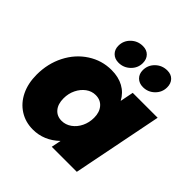

<svg xmlns="http://www.w3.org/2000/svg" viewBox="-204 -931 1095 1095"><g transform="rotate(45 344.0 -383.5)"><path d="M400 -705Q400 -665 370.5 -636.5Q341 -608 300 -608Q269 -608 250 -627Q231 -646 231 -676Q231 -717 260.5 -745.5Q290 -774 332 -774Q363 -774 381.5 -755Q400 -736 400 -705ZM596 -705Q596 -665 567 -636.5Q538 -608 497 -608Q466 -608 447 -627Q428 -646 428 -676Q428 -717 457.5 -745.5Q487 -774 529 -774Q560 -774 578 -755Q596 -736 596 -705ZM18 -230Q18 -319 55.5 -392.5Q93 -466 158.5 -508.5Q224 -551 302 -551Q358 -551 399 -528.5Q440 -506 463 -463L479 -544H680L572 0H370L382 -59Q313 7 224 7Q164 7 117 -23Q70 -53 44 -106.5Q18 -160 18 -230ZM424 -288Q424 -332 401 -359Q378 -386 339 -386Q307 -386 280.5 -366.5Q254 -347 238 -314.5Q222 -282 222 -243Q222 -197 244.5 -170.5Q267 -144 305 -144Q337 -144 364.5 -163.5Q392 -183 408 -216Q424 -249 424 -288Z"/></g></svg>

Font: TypoPRO Montserrat
Style: Italic
Weight: 800
Italic angle: -11.3°
Designer: Julieta Ulanovsky
Foundry: Julieta Ulanovsky
Version: Version 6.001